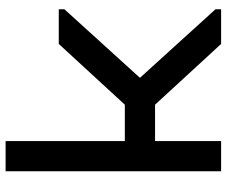

<svg xmlns="http://www.w3.org/2000/svg" viewBox="-82 -728 810 686"><g transform="rotate(-90 323.0 -385.0)"><path d="M54 0V-770H162V-344H292L509 -580H633V-560L388 -290L633 -20V0H509L292 -236H162V0Z"/></g></svg>

Font: Orbitron Medium
Style: Regular
Weight: 500
Designer: Matt McInerney
Foundry: The League of Moveable Type
Version: Version 2.001